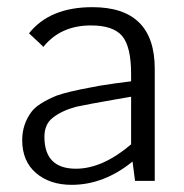

<svg xmlns="http://www.w3.org/2000/svg" viewBox="-20 -505 513 536"><path d="M350 -54Q270 11 180 11Q119 11 80.5 -22Q42 -55 42 -114Q42 -158 68 -193Q85 -216 138 -238Q168 -249 239 -262Q251 -265 300 -272L346 -278V-298Q346 -375 321 -404.5Q296 -434 234 -434Q149 -434 101 -374Q101 -375 61 -412Q119 -485 238 -485Q412 -485 412 -313V0H357ZM346 -235 300 -227Q225 -214 193 -207Q152 -196 127 -176Q104 -158 104 -123Q104 -34 192 -34Q266 -34 346 -102Z"/></svg>

Font: Pavanam
Style: Regular
Weight: 400
Designer: Tharique Azeez
Foundry: Tharique Azeez
Version: Version 1.86; ttfautohint (v1.3) -l 8 -r 50 -G 200 -x 14 -D 